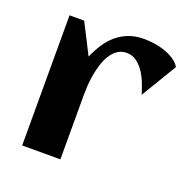

<svg xmlns="http://www.w3.org/2000/svg" viewBox="-108 -680 764 782"><g transform="rotate(20 274.0 -289.0)"><path d="M548.3 -514.2 455.6 -360.4Q449.7 -379.9 440.4 -404.3Q431.2 -428.7 417.5 -450Q403.8 -471.2 384.8 -485.6Q365.7 -500 340.8 -500Q317.9 -500 301 -488.3Q284.2 -476.6 272.5 -457.8Q260.7 -439 253.2 -415.3Q245.6 -391.6 241.5 -367.4Q237.3 -343.3 235.8 -321Q234.4 -298.8 234.4 -282.7V0H68.8V-564H132.3L199.2 -432.6Q212.9 -464.4 230.5 -491Q248 -517.6 271 -536.9Q293.9 -556.2 323 -566.9Q352.1 -577.6 388.7 -577.6Q407.7 -577.6 431.2 -574.5Q454.6 -571.3 477.1 -563.7Q499.5 -556.2 518.6 -543.9Q537.6 -531.7 548.3 -514.2Z"/></g></svg>

Font: Aclonica
Style: Regular
Weight: 400
Designer: Astigmatic (AOETI)
Foundry: Astigmatic (AOETI)
Version: Version 1.000